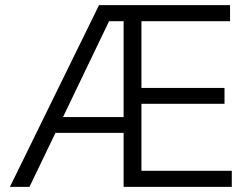

<svg xmlns="http://www.w3.org/2000/svg" viewBox="-20 -727 978 747"><path d="M365.2 -707H875V-644.5H530.3V-384.8H853.5V-323.2H530.3V-62.5H881.8V0H460.9V-210H195.8L94.7 0H18.6ZM460.9 -271.5V-644.5H404.3L225.1 -271.5Z"/></svg>

Font: Pretendard GOV Light
Style: Regular
Weight: 300
Designer: Base glyphs from Inter by Rasmus Andersson; Hangeul glyphs from Noto Sans CJK(Source Han Sans) by Jang Soo-young and Kan
Foundry: Kil Hyung-jin
Version: Version 1.309